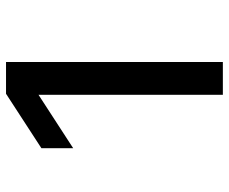

<svg xmlns="http://www.w3.org/2000/svg" viewBox="-82 -686 767 644"><g transform="rotate(-90 302.0 -363.5)"><path d="M416.5 0H306.5V-618.3L127.5 -502.1V-608.7L310 -727.3H416.5Z"/></g></svg>

Font: Linik Sans Medium
Style: Regular
Weight: 500
Designer: Rasmus Andersson (font), Cristiano Sobral (main changes)
Foundry: rsms
Version: Version 3.018;June 1, 2022;FontCreator 14.0.0.2814 64-bit; t